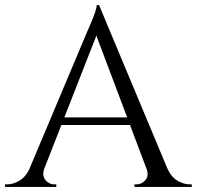

<svg xmlns="http://www.w3.org/2000/svg" viewBox="-30 -734 773 754"><path d="M359 -714 655 -6H570L339 -619ZM144 -73Q137 -53 142 -39Q147 -25 158.5 -17.5Q170 -10 182 -10H191V0H-10V-10Q-10 -10 -5.5 -10Q-1 -10 -1 -10Q22 -10 46.5 -24.5Q71 -39 87 -73ZM359 -714 368 -644 117 -3H57L313 -611Q313 -611 318.5 -623.5Q324 -636 331.5 -654Q339 -672 344.5 -689Q350 -706 350 -714ZM500 -273V-243H187V-273ZM545 -73H627Q642 -39 667 -24.5Q692 -10 715 -10Q715 -10 719 -10Q723 -10 723 -10V0H498V-10H507Q526 -10 541 -26.5Q556 -43 545 -73Z"/></svg>

Font: Cinzel
Style: Regular
Weight: 400
Designer: Natanael Gama
Version: Version 2.000